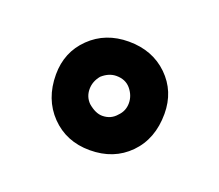

<svg xmlns="http://www.w3.org/2000/svg" viewBox="-52 -792 389 341"><g transform="rotate(20 142.5 -621.5)"><path d="M142.1 -724.1Q187 -724.1 216.1 -695.8Q245.1 -667.5 245.1 -625Q245.1 -577.6 216.3 -548.3Q187.5 -519 142.1 -519Q97.7 -519 68.8 -548.8Q40 -578.6 40 -625Q40 -667.5 69.1 -695.8Q98.1 -724.1 142.1 -724.1ZM115.2 -596.2Q129.4 -584 142.1 -584Q158.7 -584 168.9 -596.2Q179.2 -606.4 179.2 -621.1Q179.2 -635.7 168.9 -647.9Q159.2 -659.2 142.1 -659.2Q127.9 -659.2 115.2 -647.9Q105 -635.7 105 -621.1Q105 -606.4 115.2 -596.2Z"/></g></svg>

Font: Rawline
Style: Bold
Weight: 700
Designer: Matt McInerney, Pablo Impallari, Rodrigo Fuenzalida
Foundry: Matt McInerney, Pablo Impallari, Rodrigo Fuenzalida
Version: Version 4.020;PS 004.020;hotconv 1.0.88;makeotf.lib2.5.64775